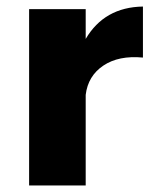

<svg xmlns="http://www.w3.org/2000/svg" viewBox="-20 -567 467 587"><path d="M69 0V-539H242V-448Q299 -545 417 -547V-391Q343 -398 296 -366.5Q249 -335 242 -277V0Z"/></svg>

Font: Trueno
Style: Bd
Weight: 700
Designer: Julieta Ulanovsky
Foundry: Julieta Ulanovsky
Version: Version 3.001b